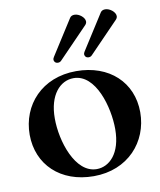

<svg xmlns="http://www.w3.org/2000/svg" viewBox="-80 -746 686 823"><g transform="rotate(-10 263.5 -334.0)"><path d="M262.4 14.2C410.9 14.2 505 -92.3 505.3 -221.2C505.3 -351.6 409.1 -442.5 264.9 -442.5C115.4 -442.5 21.7 -337.4 21.7 -208.1C22 -78.1 117.2 14.2 262.4 14.2ZM139.9 -258.2C139.6 -360.8 190.3 -414.8 248.6 -414.8C345.9 -414.8 387.1 -263.1 387.1 -169C387.1 -61.8 333.8 -13.5 279.8 -13.5C185.4 -13.5 139.6 -160.9 139.9 -258.2ZM177.9 -507.1C177.9 -502.1 181.8 -491.5 195 -491.5C200.3 -491.5 204.9 -492.9 209.2 -497.2L337.7 -630C342 -634.6 344.1 -639.6 344.1 -644.9C344.1 -662.6 320 -681.8 300.1 -681.8C291.9 -681.8 284.1 -679.3 279.5 -671.9L182.2 -519.2C178.6 -513.5 177.9 -510.7 177.9 -507.1ZM311.4 -507.1C311.4 -502.1 315.3 -491.5 328.5 -491.5C333.8 -491.5 338.4 -492.9 342.7 -497.2L471.2 -630C475.5 -634.6 477.6 -639.6 477.6 -644.9C477.6 -662.6 453.5 -681.8 433.6 -681.8C425.4 -681.8 417.6 -679.3 413 -671.9L315.7 -519.2C312.1 -513.5 311.4 -510.7 311.4 -507.1Z"/></g></svg>

Font: Margiela Serif Semibold
Style: Regular
Weight: 600
Designer: Andreas Faust, Stefan Endress
Version: Version 1.002;FEAKit 1.0